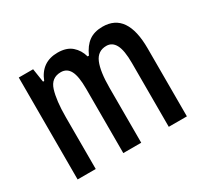

<svg xmlns="http://www.w3.org/2000/svg" viewBox="-118 -716 937 881"><g transform="rotate(-30 350.5 -275.0)"><path d="M511 -550Q641 -550 641 -360V0H545V-338Q545 -405 529 -435Q513 -465 482 -465Q436 -465 417.5 -421Q399 -377 399 -290V0H304V-341Q304 -407 288.5 -436Q273 -465 241 -465Q190 -465 174 -413.5Q158 -362 158 -275V0H62V-540H138L149 -468H155Q187 -550 273 -550Q320 -550 347 -526.5Q374 -503 384 -466H391Q410 -509 438.5 -529.5Q467 -550 511 -550Z"/></g></svg>

Font: Noto Sans Georgian ExtraCondensed Medium
Style: Regular
Weight: 500
Width: 2
Designer: Monotype Design Team, Akaki Razmadze
Foundry: Google LLC
Version: Version 2.005; ttfautohint (v1.8.4.7-5d5b)